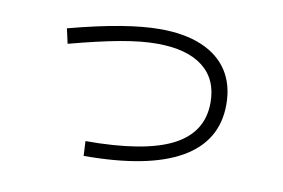

<svg xmlns="http://www.w3.org/2000/svg" viewBox="-61 -629 1060 718"><g transform="rotate(10 469.0 -269.5)"><path d="M726.6 -290Q726.6 -378.4 666.3 -425.5Q606 -472.7 491.2 -472.7Q432.6 -472.7 354 -458.5Q275.4 -444.3 162.1 -414.1L149.4 -470.7Q262.2 -500.5 346.7 -514.4Q431.2 -528.3 494.1 -528.3Q586.9 -528.3 652.3 -500.7Q717.8 -473.1 752 -420.4Q786.1 -367.7 786.1 -293Q786.1 -153.8 661.9 -82.8Q537.6 -11.7 293.9 -11.7L291 -67.4Q513.7 -67.4 620.1 -121.8Q726.6 -176.3 726.6 -290Z"/></g></svg>

Font: Pretendard Light
Style: Regular
Weight: 300
Designer: Base glyphs from Inter by Rasmus Andersson; Hangeul glyphs from Noto Sans CJK(Source Han Sans) by Jang Soo-young and Kan
Foundry: Kil Hyung-jin
Version: Version 1.309